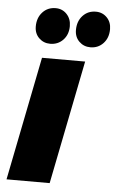

<svg xmlns="http://www.w3.org/2000/svg" viewBox="-54 -801 508 838"><g transform="rotate(5 200.0 -381.5)"><path d="M7 0 115 -542H304L196 0ZM145 -606Q116 -606 96 -625.5Q76 -645 76 -676Q76 -714 98.5 -738.5Q121 -763 156 -763Q185 -763 204.5 -742.5Q224 -722 224 -690Q224 -653 201.5 -629.5Q179 -606 145 -606ZM321 -606Q292 -606 272 -625.5Q252 -645 252 -676Q252 -714 274.5 -738.5Q297 -763 332 -763Q361 -763 380.5 -743Q400 -723 400 -692Q400 -654 377.5 -630Q355 -606 321 -606Z"/></g></svg>

Font: Montserrat ExtraBold
Style: Italic
Weight: 800
Italic angle: -11.3°
Designer: Julieta Ulanovsky
Foundry: Julieta Ulanovsky
Version: Version 9.000; ttfautohint (v1.8.4.7-5d5b)